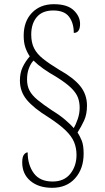

<svg xmlns="http://www.w3.org/2000/svg" viewBox="-20 -780 499 916"><path d="M229 116Q164 116 125 83Q86 50 86 -5Q86 -32 94.5 -42.5Q103 -53 112 -53Q112 6 141 46Q170 86 231 86Q286 86 315.5 49Q345 12 345 -41Q345 -74 333.5 -102Q322 -130 292.5 -158.5Q263 -187 209 -222Q141 -264 108 -303.5Q75 -343 75 -396Q75 -432 88 -459.5Q101 -487 122 -511Q108 -532 100.5 -555Q93 -578 93 -610Q93 -678 132.5 -719Q172 -760 237 -760Q301 -760 331.5 -731Q362 -702 362 -666Q362 -623 332 -623Q332 -670 309.5 -700Q287 -730 234 -730Q182 -730 155.5 -698.5Q129 -667 129 -615Q129 -577 142.5 -550Q156 -523 185.5 -499.5Q215 -476 261 -448Q331 -409 363 -369Q395 -329 395 -276Q395 -235 381.5 -205.5Q368 -176 350 -148Q361 -131 370 -109Q379 -87 379 -47Q379 25 338.5 70.5Q298 116 229 116ZM332 -169Q341 -184 350.5 -211Q360 -238 360 -266Q360 -292 352 -314Q344 -336 320.5 -359.5Q297 -383 249 -413Q214 -433 187 -452Q160 -471 140 -491Q127 -478 118 -454.5Q109 -431 109 -401Q109 -371 120.5 -348.5Q132 -326 158.5 -304Q185 -282 230 -252Q266 -230 291.5 -208Q317 -186 332 -169Z"/></svg>

Font: Noto Serif Lao Condensed ExtraLight
Style: Regular
Weight: 200
Width: 3
Designer: Monotype Design Team
Foundry: Monotype Imaging Inc.
Version: Version 2.003; ttfautohint (v1.8.4.7-5d5b)